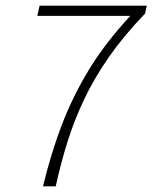

<svg xmlns="http://www.w3.org/2000/svg" viewBox="-20 -659 539 679"><path d="M132 0Q160 -116 198.5 -217Q237 -318 294.5 -412.5Q352 -507 441 -603H112L120 -639H499L493 -611Q418 -533 366 -458.5Q314 -384 278.5 -309.5Q243 -235 219 -158.5Q195 -82 177 0Z"/></svg>

Font: Source Sans 3 ExtraLight Light
Style: Italic
Weight: 300
Italic angle: -11°
Version: Version 3.052;hotconv 1.1.0;makeotfexe 2.6.0